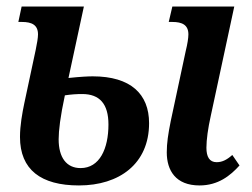

<svg xmlns="http://www.w3.org/2000/svg" viewBox="-20 -556 769 586"><path d="M589 10C646 10 683 -20 711 -51L689 -83C671 -67 657 -61 641 -61C619 -61 610 -78 610 -105C610 -130 615 -165 623 -201L695 -536H506L495 -489H506C536 -489 555 -480 555 -451C555 -440 552 -421 547 -401L501 -186C493 -146 489 -119 489 -91C489 -36 516 10 589 10ZM221 10C344 10 435 -56 435 -180C435 -269 379 -323 263 -323C250 -323 227 -322 189 -318L236 -536H46L36 -489H47C77 -489 96 -480 96 -451C96 -441 93 -423 89 -404L54 -240C48 -211 41 -173 41 -138C41 -38 105 10 221 10ZM226 -43C183 -43 159 -75 159 -131C159 -157 164 -200 178 -265C198 -268 214 -269 231 -269C284 -269 311 -239 311 -176C311 -102 284 -43 226 -43Z"/></svg>

Font: Noto Serif Condensed SemiBold
Style: Italic
Weight: 600
Width: 3
Italic angle: -12°
Designer: Monotype Design Team
Foundry: Monotype Imaging Inc.
Version: Version 2.014